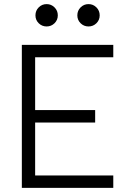

<svg xmlns="http://www.w3.org/2000/svg" viewBox="-20 -911 626 931"><path d="M85.9 0V-693.4H529.3V-633.3H150.4V-377.4H441.4V-316.9H150.4V-60.1H529.3V0ZM206.1 -782.7Q183.6 -782.7 167.7 -798.3Q151.9 -814 151.9 -836.4Q151.9 -859.4 167.7 -875.2Q183.6 -891.1 206.1 -891.1Q228.5 -891.1 244.4 -875.2Q260.3 -859.4 260.3 -836.4Q260.3 -814 244.4 -798.3Q228.5 -782.7 206.1 -782.7ZM409.2 -782.7Q386.7 -782.7 370.8 -798.3Q355 -814 355 -836.4Q355 -859.4 370.8 -875.2Q386.7 -891.1 409.2 -891.1Q431.6 -891.1 447.5 -875.2Q463.4 -859.4 463.4 -836.4Q463.4 -814 447.5 -798.3Q431.6 -782.7 409.2 -782.7Z"/></svg>

Font: CaskaydiaCove NFP Light
Style: Regular
Weight: 300
Designer: Aaron Bell
Foundry: Saja Typeworks
Version: Version 2111.001; VTT 6.35;Nerd Fonts 3.1.1